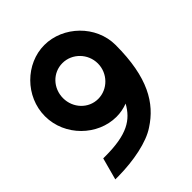

<svg xmlns="http://www.w3.org/2000/svg" viewBox="-175 -681 788 788"><g transform="rotate(-45 219.0 -287.0)"><path d="M218 -167C241 -167 261 -171 283 -179C249 -118 198 -85 71 -85H59L33 11H53C139 10 231 -7 282 -42C367 -97 424 -189 424 -378C424 -492 325 -585 217 -585C109 -585 12 -491 12 -376C12 -261 110 -167 218 -167ZM217 -480C273 -480 319 -433 319 -376C319 -319 273 -272 217 -272C161 -272 117 -319 117 -376C117 -434 161 -480 217 -480Z"/></g></svg>

Font: Charger Pro
Style: BlkNar
Weight: 900
Designer: Jasper
Foundry: Cannot Into Space Fonts
Version: Version 1.09